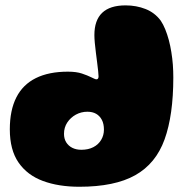

<svg xmlns="http://www.w3.org/2000/svg" viewBox="-20 -664 701 714"><path d="M275 30.5Q198 30.5 139.8 9Q81.5 -12.5 49 -59.5Q16.5 -106.5 16.5 -183Q16.5 -254 40.8 -301.8Q65 -349.5 113.2 -373.5Q161.5 -397.5 232.5 -397.5Q264 -397.5 284.8 -390.5Q305.5 -383.5 318.5 -377Q325 -374 330.2 -371.5Q335.5 -369 338.5 -369Q346.5 -369 346.5 -380Q346.5 -386 345 -400Q343.5 -414 341.2 -432Q339 -450 336.5 -469Q334 -488 332.5 -505Q331 -522 331 -533.5Q331 -644 447 -644Q487 -644 521.2 -630.5Q555.5 -617 577.5 -587.5Q587 -573.5 594.5 -555Q602 -536.5 607.8 -515Q613.5 -493.5 617.2 -470.2Q621 -447 622.8 -423.2Q624.5 -399.5 624.5 -376Q624.5 -235.5 592 -145.5Q559.5 -55.5 483 -12.5Q406.5 30.5 275 30.5ZM282.5 -107Q308.5 -107 327.2 -116.8Q346 -126.5 356.2 -143.8Q366.5 -161 366.5 -182Q366.5 -203.5 358.8 -218.2Q351 -233 337.5 -240.8Q324 -248.5 305 -248.5Q282 -248.5 262.2 -237.8Q242.5 -227 230.2 -208.5Q218 -190 218 -166.5Q218 -148 226.2 -134.8Q234.5 -121.5 249 -114.2Q263.5 -107 282.5 -107Z"/></svg>

Font: Gluten ExtraBold
Style: Regular
Weight: 800
Designer: Tyler Finck
Foundry: Etcetera Type Company
Version: Version 1.300